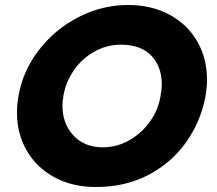

<svg xmlns="http://www.w3.org/2000/svg" viewBox="-20 -735 869 769"><path d="M802 -344Q809 -379 809 -417Q809 -502 769.5 -570Q730 -638 658 -676.5Q586 -715 493 -715Q388 -715 293.5 -666Q199 -617 135 -533.5Q71 -450 54 -350Q48 -317 48 -284Q48 -200 87 -132Q126 -64 198 -25Q270 14 364 14Q483 14 575.5 -35Q668 -84 725.5 -165.5Q783 -247 802 -344ZM628 -397Q628 -377 623 -350Q614 -295 580.5 -248Q547 -201 497.5 -173Q448 -145 392 -145Q318 -145 274 -192.5Q230 -240 230 -312Q230 -324 234 -352Q244 -408 276.5 -454.5Q309 -501 358.5 -528.5Q408 -556 464 -556Q545 -556 586.5 -511.5Q628 -467 628 -397Z"/></svg>

Font: Geom ExtraBold
Style: Bold Italic
Weight: 800
Italic angle: -10°
Version: Version 1.102